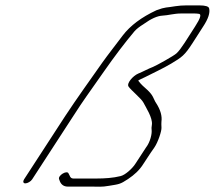

<svg xmlns="http://www.w3.org/2000/svg" viewBox="-20 -694 797 712"><path d="M99.3 -29 252 -264C294.5 -330 300 -335 364.8 -428C405.4 -486 442.5 -535 478.7 -578C485.6 -586 497 -595 513 -605C540.8 -625 563.7 -635 582.2 -636C603.7 -637 625.2 -644 651.2 -644H700.2C704.2 -644 709.2 -644 715.7 -643C728.7 -643 723.8 -627 703 -595L664.5 -535C652.6 -517 643.2 -504 634.3 -496C624.9 -487 560.1 -451 547.7 -446C529.2 -439 509.8 -428 492.3 -421C473.4 -413 448.6 -385 456.7 -373C465.3 -360 504.5 -328 511.6 -314C520.8 -296 546.6 -257 543.3 -232C541.8 -223 541.4 -216 542.4 -210C543.5 -198 537.7 -168 521.4 -147L480.9 -85C469.5 -68 444.2 -45 427.2 -41C399.7 -34 367.8 -32 338.8 -32H251.8C244.8 -32 240.7 -36 238.2 -43L234.1 -51C228.5 -64 193.2 -43 199.3 -29L202.3 -21C207.9 -8 218 -2 232 -2H322C344 -2 357 0 384.5 -5C420.4 -11 424.9 -10 454.8 -30C478.7 -46 497 -63 510.9 -85L538.5 -127C543 -134 548 -140 552.4 -147C566.2 -167 579.9 -209 578.8 -221C578.3 -230 578.2 -238 578.7 -243C581.5 -263 575.9 -286 558.2 -313C555.1 -317 552.1 -325 547 -335C541.9 -345 532.3 -356 518.2 -368C504.2 -380 496.1 -390 492.5 -395C493.5 -397 510 -404 517.9 -408C544.8 -422 584.7 -440 614.6 -458C654.4 -482 664.3 -488 694.5 -535L733 -595C752.3 -624 759.7 -647 755.5 -663C754 -670 742 -674 720 -674H671C657 -674 643.5 -673 630.5 -671C597.5 -665 594.5 -669 560.1 -656C504.3 -630 463 -599 434.8 -562C419.9 -542 376.4 -486 359.5 -462C320 -406 262.1 -325 222 -264L69.3 -29C64.3 -21 65.9 -14 73.9 -14C81.9 -14 94.3 -21 99.3 -29Z"/></svg>

Font: MewTooHand
Style: UltimateIta
Weight: 400
Designer: Mew Too, Robert Jablonski
Version: Version 0.77